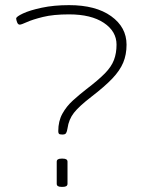

<svg xmlns="http://www.w3.org/2000/svg" viewBox="-20 -726 575 748"><path d="M221 -202Q212 -202 209.5 -205Q207 -208 207 -215Q207 -254 223 -283Q239 -312 264.5 -335Q290 -358 317 -379Q363 -414 388.5 -440Q414 -466 424 -492.5Q434 -519 434 -552Q434 -604 384.5 -637Q335 -670 249 -670Q188 -670 147.5 -660Q107 -650 85 -640Q63 -630 57 -630Q50 -630 46.5 -639.5Q43 -649 43 -654Q43 -661 69.5 -673.5Q96 -686 143 -696Q190 -706 249 -706Q353 -706 413 -663Q473 -620 473 -552Q473 -513 460 -482Q447 -451 417.5 -420Q388 -389 336 -349Q288 -312 268 -286.5Q248 -261 243 -226Q241 -213 237.5 -207.5Q234 -202 225 -202ZM219 2Q201 2 201 -10V-96Q201 -108 219 -108H225Q243 -108 243 -96V-10Q243 2 225 2Z"/></svg>

Font: Asap Expanded Thin
Style: Regular
Weight: 100
Width: 7
Designer: Pablo Cosgaya
Foundry: Omnibus-Type
Version: Version 3.001; ttfautohint (v1.8.4.7-5d5b)